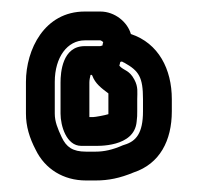

<svg xmlns="http://www.w3.org/2000/svg" viewBox="-20 -700 342 333"><path d="M121 -447H142C149 -447 213 -444 217 -489C218 -497 218 -500 218 -507V-528C218 -540 220 -549 213 -562C204 -579 195 -577 187 -586C187 -588 204 -630 158 -621C156 -621 155 -620 154 -620H127C88 -620 85 -574 85 -557V-503C85 -482 95 -447 121 -447ZM142 -497H135V-503V-557C135 -561 136 -566 137 -570C137 -570 139 -571 140 -569C145 -555 156 -547 168 -538V-528V-507V-502C162 -500 145 -497 142 -497ZM190 -593C192 -594 193 -592 196 -591C221 -577 228 -566 228 -528V-507C228 -469 216 -455 196 -449C195 -449 194 -448 193 -448C175 -440 160 -437 146 -437H129C106 -437 95 -445 87 -462C80 -477 75 -489 75 -503V-558C75 -601 97 -630 127 -630H154C155 -630 158 -628 159 -627C159 -627 144 -579 190 -593ZM154 -680H127C57 -680 25 -614 25 -558V-503C25 -481 31 -461 42 -440C58 -407 90 -387 129 -387H146C168 -387 188 -391 212 -401C257 -416 278 -456 278 -507V-528C278 -580 255 -625 207 -641C201 -662 179 -680 154 -680Z"/></svg>

Font: Squarish
Style: Fog
Weight: 400
Foundry: Cannot Into Space Fonts
Version: Version 0.272